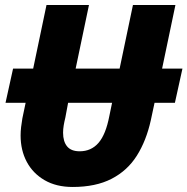

<svg xmlns="http://www.w3.org/2000/svg" viewBox="-20 -734 746 764"><path d="M269 10Q204 10 157.5 -17Q111 -44 86.5 -90Q62 -136 62 -195Q62 -211 64 -228.5Q66 -246 69 -263L82 -325H2L32 -461H112L165 -714H334L281 -461H456L509 -714H678L625 -461H706L676 -325H595L580 -255Q562 -174 524.5 -114.5Q487 -55 424 -22.5Q361 10 269 10ZM297 -132Q343 -132 372 -165.5Q401 -199 415 -272L426 -325H251L240 -266Q236 -250 233.5 -235Q231 -220 231 -206Q231 -171 247 -151.5Q263 -132 297 -132Z"/></svg>

Font: Noto Sans Disp ExtBd
Style: Italic
Weight: 800
Italic angle: -12°
Designer: Monotype Design Team
Foundry: Monotype Imaging Inc.
Version: Version 2.000;GOOG;noto-source:20170915:90ef993387c0